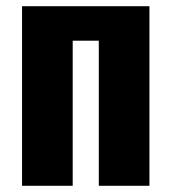

<svg xmlns="http://www.w3.org/2000/svg" viewBox="-20 -598 551 618"><path d="M51 0V-578H461V0H298V-467H214V0Z"/></svg>

Font: Oswald
Style: Bold
Weight: 700
Designer: Vernon Adams
Foundry: Vernon Adams
Version: Version 4.103;gftools[0.9.33.dev8+g029e19f]